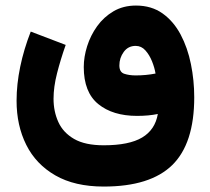

<svg xmlns="http://www.w3.org/2000/svg" viewBox="-20 -460 761 695"><path d="M355.5 215.3Q250.5 215.3 180.2 174.8Q109.9 134.3 75 64.2Q40 -5.9 40 -95.2Q40 -154.8 53.2 -218.5Q66.4 -282.2 91.3 -345.7L217.8 -297.4Q199.2 -244.6 186.5 -194.8Q173.8 -145 173.8 -102.5Q173.8 -56.6 191.2 -18.3Q208.5 20 248.3 43Q288.1 65.9 355.5 65.9Q447.3 65.9 494.4 37.8Q541.5 9.8 551.3 -47.4Q518.1 -40.5 476.1 -40.5Q388.2 -40.5 335.7 -83.3Q283.2 -126 283.2 -217.3Q283.2 -253.9 295.4 -292.7Q307.6 -331.5 331.5 -365Q355.5 -398.4 390.9 -419.2Q426.3 -439.9 472.2 -439.9Q528.3 -439.9 568.4 -411.4Q608.4 -382.8 633.8 -335Q659.2 -287.1 671.1 -228Q683.1 -168.9 683.1 -107.9Q683.1 59.6 603.5 137.5Q523.9 215.3 355.5 215.3ZM471.2 -187Q489.3 -187 507.6 -188.7Q525.9 -190.4 543 -193.8Q539.6 -214.8 530.3 -238Q521 -261.2 506.3 -277.6Q491.7 -293.9 471.2 -293.9Q443.8 -293.9 428 -272.2Q412.1 -250.5 412.1 -223.1Q412.1 -198.7 429.9 -192.9Q447.8 -187 471.2 -187Z"/></svg>

Font: Vazirmatn UI Black
Style: Regular
Weight: 900
Designer: Saber Rastikerdar
Foundry: Saber Rastikerdar
Version: Version 33.003